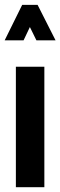

<svg xmlns="http://www.w3.org/2000/svg" viewBox="-41 -783 253 803"><path d="M-21.5 -614.3 51.8 -762.7H116.2L191.4 -614.3H111.3L84 -669.9L57.6 -614.3ZM25.4 0V-503.9H144.5V0Z"/></svg>

Font: Post No Bills Jaffna ExtraBold
Style: Regular
Weight: 800
Designer: Kosala Senevirathne, Siva Puranthara, Lasantha Premarathna, Tharique Azeez
Foundry: Mooniak
Version: Version 1.220 ; ttfautohint (v1.6)